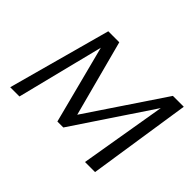

<svg xmlns="http://www.w3.org/2000/svg" viewBox="-129 -909 1160 1160"><g transform="rotate(45 451.0 -329.0)"><path d="M686 0 790 -617 832 -633 446 -55H395L254 -600L266 -658H321L458 -142H433L779 -658H872L772 0ZM47 0 227 -658H291L126 0Z"/></g></svg>

Font: Ysabeau Office Medium
Style: Italic
Weight: 500
Italic angle: -12°
Designer: Christian Thalmann (Catharsis Fonts)
Version: Version 2.001;gftools[0.9.30]; featfreeze: tnum,lnum,ss02